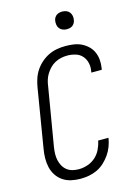

<svg xmlns="http://www.w3.org/2000/svg" viewBox="-138 -1010 777 1091"><g transform="rotate(-15 250.0 -464.5)"><path d="M196 8Q168 8 141.5 2Q115 -4 93.5 -18.5Q72 -33 57.5 -55Q43 -77 37 -103Q31 -129 31.5 -157Q32 -185 37 -213L94 -558Q98 -582 106 -606.5Q114 -631 128.5 -653Q143 -675 163.5 -693Q184 -711 207.5 -722.5Q231 -734 256.5 -738.5Q282 -743 307 -743Q332 -743 356 -739.5Q380 -736 400.5 -726Q421 -716 438 -700Q455 -684 464.5 -662.5Q474 -641 476 -617Q478 -593 474 -568L472 -559H411L412 -566Q417 -591 411.5 -615Q406 -639 390.5 -656.5Q375 -674 351.5 -681Q328 -688 303 -688Q285 -688 266.5 -684Q248 -680 231 -671Q214 -662 200.5 -648Q187 -634 177 -618Q167 -602 161.5 -584Q156 -566 154 -549L96 -204Q93 -184 92.5 -165Q92 -146 96 -128Q100 -110 109 -94Q118 -78 132 -67Q146 -56 164 -51.5Q182 -47 201 -47Q226 -47 252 -55.5Q278 -64 298.5 -82Q319 -100 331 -124.5Q343 -149 348 -174V-176H409V-174Q405 -150 396 -126Q387 -102 372 -80.5Q357 -59 337.5 -41Q318 -23 294.5 -12Q271 -1 246 3.5Q221 8 196 8ZM341 -833Q328 -833 317 -837.5Q306 -842 298.5 -851Q291 -860 289 -872.5Q287 -885 289 -898Q290 -906 295 -914.5Q300 -923 307.5 -928Q315 -933 323.5 -935Q332 -937 340 -937Q353 -937 364.5 -932.5Q376 -928 383 -919Q390 -910 392.5 -897.5Q395 -885 392 -872Q391 -864 386 -855.5Q381 -847 374 -842Q367 -837 358 -835Q349 -833 341 -833Z"/></g></svg>

Font: Iosevka Term Curly Lt Obl
Style: Regular
Weight: 300
Italic angle: -9°
Designer: Belleve Invis
Foundry: Belleve Invis
Version: Version 32.3.0